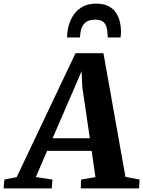

<svg xmlns="http://www.w3.org/2000/svg" viewBox="-96 -1039 790 1059"><path d="M-76 0 -72 -48.5 -4 -62 320.5 -745.5H474.5L596 -63.5L674 -48.5L671 0H349.5L351.5 -48.5L430.5 -62L409.5 -207H164L101.5 -62.5L193.5 -48.5L189.5 0ZM194 -276.5H399.5L358 -558.5L354 -646.5L318.5 -563.5ZM433.5 -1019Q477 -1019 504.2 -1004Q531.5 -989 546 -965.2Q560.5 -941.5 566 -914.8Q571.5 -888 571.5 -863.5Q571.5 -856 570.8 -847.8Q570 -839.5 568.5 -832.5H498Q498 -837.5 497.8 -842.2Q497.5 -847 497 -851.5Q496.5 -874.5 490.8 -892.2Q485 -910 471 -920.2Q457 -930.5 429 -930.5Q393 -930.5 375.2 -914.8Q357.5 -899 351.5 -876.2Q345.5 -853.5 345 -832.5H274Q274 -841 274.5 -848.2Q275 -855.5 276 -863.5Q282 -908.5 301.5 -943.5Q321 -978.5 354 -998.8Q387 -1019 433.5 -1019Z"/></svg>

Font: Merriweather 20pt ExtraBold
Style: Italic
Weight: 800
Italic angle: -7.8°
Version: Version 2.101